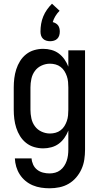

<svg xmlns="http://www.w3.org/2000/svg" viewBox="-20 -791 540 1034"><path d="M247 223Q224 223 201 219.5Q178 216 156.5 207Q135 198 117 183Q99 168 86.5 148.5Q74 129 67.5 107Q61 85 60 62H150Q151 79 158.5 95.5Q166 112 180 123Q194 134 211.5 138.5Q229 143 247 143Q262 143 277 139Q292 135 304.5 125.5Q317 116 325.5 103Q334 90 339 75.5Q344 61 346 45.5Q348 30 348 15V-88Q340 -67 327 -48.5Q314 -30 296.5 -17Q279 -4 257 2Q235 8 213 8Q188 8 164 1Q140 -6 120.5 -21.5Q101 -37 88 -58Q75 -79 67.5 -102.5Q60 -126 57 -150.5Q54 -175 54 -200V-320Q54 -345 57 -369.5Q60 -394 67.5 -417.5Q75 -441 88 -462Q101 -483 120.5 -498.5Q140 -514 164 -521Q188 -528 213 -528Q235 -528 257 -522Q279 -516 296.5 -503Q314 -490 327 -471.5Q340 -453 348 -432V-520H438V15Q438 42 434 68.5Q430 95 419 119.5Q408 144 390.5 164.5Q373 185 350 198.5Q327 212 300.5 217.5Q274 223 247 223ZM249 -72Q264 -72 279 -76Q294 -80 306.5 -89.5Q319 -99 327 -112Q335 -125 340 -139.5Q345 -154 346.5 -169.5Q348 -185 348 -200V-320Q348 -335 346.5 -350.5Q345 -366 340 -380.5Q335 -395 327 -408Q319 -421 306.5 -430.5Q294 -440 279 -444Q264 -448 249 -448Q226 -448 204 -438Q182 -428 168 -409Q154 -390 149 -366.5Q144 -343 144 -320V-200Q144 -177 149 -153.5Q154 -130 168 -111Q182 -92 204 -82Q226 -72 249 -72ZM250 -569Q240 -569 229.5 -572Q219 -575 211.5 -582.5Q204 -590 201 -600Q198 -610 198 -621Q198 -642 201.5 -662.5Q205 -683 213 -702.5Q221 -722 233 -739Q245 -756 260 -771L301 -733Q288 -720 278.5 -704.5Q269 -689 264 -672Q272 -670 280 -665.5Q288 -661 293 -654Q298 -647 300 -638.5Q302 -630 302 -621Q302 -610 299 -600Q296 -590 288.5 -582.5Q281 -575 270.5 -572Q260 -569 250 -569Z"/></svg>

Font: Iosevka Curly Medium
Style: Regular
Weight: 500
Monospace: yes
Designer: Belleve Invis
Foundry: Belleve Invis
Version: Version 22.1.2; ttfautohint (v1.8.4)